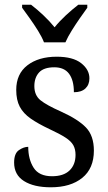

<svg xmlns="http://www.w3.org/2000/svg" viewBox="-20 -786 458 816"><path d="M196 10Q124 10 82 -16.5Q40 -43 40 -95Q40 -134 60.5 -148Q81 -162 100 -162Q100 -109 123 -73Q146 -37 201 -37Q250 -37 275.5 -61.5Q301 -86 301 -128Q301 -152 291.5 -169Q282 -186 258 -201.5Q234 -217 191 -237Q142 -260 110.5 -282Q79 -304 64 -332.5Q49 -361 49 -404Q49 -472 96.5 -508.5Q144 -545 221 -545Q290 -545 325 -517.5Q360 -490 360 -453Q360 -426 343 -410Q326 -394 294 -394Q294 -445 273.5 -472.5Q253 -500 211 -500Q166 -500 146 -478Q126 -456 126 -420Q126 -381 152 -360Q178 -339 239 -312Q312 -279 345.5 -244Q379 -209 379 -146Q379 -70 329.5 -30Q280 10 196 10ZM167 -606Q158 -629 141.5 -655.5Q125 -682 106.5 -708Q88 -734 74 -753V-766H112Q138 -746 164.5 -721Q191 -696 212 -670Q233 -696 260 -721Q287 -746 313 -766H351V-753Q337 -734 319 -708Q301 -682 284.5 -655.5Q268 -629 258 -606Z"/></svg>

Font: Noto Serif Khmer SemiCondensed
Style: Regular
Weight: 400
Width: 4
Designer: Danh Hong and the Monotype Design Team
Foundry: Monotype Imaging Inc.
Version: Version 2.004; ttfautohint (v1.8.4.7-5d5b)